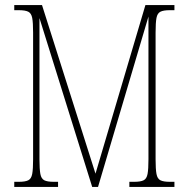

<svg xmlns="http://www.w3.org/2000/svg" viewBox="-20 -734 741 754"><path d="M36 0V-20H54Q79 -20 91 -26Q103 -32 106.5 -51Q110 -70 110 -108V-606Q110 -645 106.5 -663.5Q103 -682 91 -688Q79 -694 54 -694H36V-714H145L355 -52L551 -714H665V-694H647Q622 -694 610 -688Q598 -682 594.5 -663.5Q591 -645 591 -606V-108Q591 -70 594.5 -51Q598 -32 610 -26Q622 -20 647 -20H665V0H488V-20H507Q532 -20 544 -26Q556 -32 559.5 -51Q563 -70 563 -108V-669L365 0H342L135 -663V-108Q135 -70 138.5 -51Q142 -32 154 -26Q166 -20 191 -20H208V0Z"/></svg>

Font: Noto Serif Tamil ExtraCondensed Thin
Style: Italic
Weight: 100
Width: 2
Italic angle: -12°
Designer: Indian Type Foundry, Tom Grace, and the Monotype Design Team
Foundry: Monotype Imaging Inc.
Version: Version 2.003; ttfautohint (v1.8.4.7-5d5b)